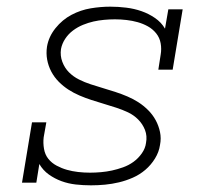

<svg xmlns="http://www.w3.org/2000/svg" viewBox="-20 -548 640 576"><path d="M253 8Q230 8 207.5 5.5Q185 3 164.5 -4.5Q144 -12 126.5 -24.5Q109 -37 98 -56L89 0H46L76 -181H119L111 -136Q109 -119 112 -101.5Q115 -84 125 -71.5Q135 -59 150 -51Q165 -43 181 -38.5Q197 -34 214.5 -32Q232 -30 250 -30Q266 -30 283 -31.5Q300 -33 316 -36.5Q332 -40 349 -46Q366 -52 380.5 -62.5Q395 -73 405.5 -88Q416 -103 418 -119Q422 -140 415 -158Q408 -176 394.5 -189.5Q381 -203 364 -211Q347 -219 328.5 -225Q310 -231 291.5 -236.5Q273 -242 254.5 -248Q236 -254 218.5 -261.5Q201 -269 185.5 -279Q170 -289 156.5 -302.5Q143 -316 134 -333Q125 -350 121.5 -369Q118 -388 121 -408Q126 -438 146.5 -463.5Q167 -489 194.5 -503.5Q222 -518 252 -523Q282 -528 311 -528Q335 -528 359 -525Q383 -522 404.5 -514.5Q426 -507 445 -494Q464 -481 475 -462L485 -520H528L498 -339H455L462 -384Q465 -401 462 -418Q459 -435 448.5 -448Q438 -461 423.5 -469Q409 -477 393 -481.5Q377 -486 359.5 -488Q342 -490 325 -490Q309 -490 292.5 -488.5Q276 -487 260.5 -483.5Q245 -480 229 -473.5Q213 -467 199 -456.5Q185 -446 175.5 -431.5Q166 -417 163 -401Q160 -381 167 -362.5Q174 -344 187 -331Q200 -318 217 -309.5Q234 -301 252.5 -295Q271 -289 289.5 -283.5Q308 -278 326.5 -272Q345 -266 362.5 -258.5Q380 -251 395.5 -241Q411 -231 424.5 -217.5Q438 -204 447 -187.5Q456 -171 460 -152Q464 -133 460 -113Q457 -92 445 -72.5Q433 -53 416 -38.5Q399 -24 378.5 -15Q358 -6 337 -1Q316 4 295 6Q274 8 253 8Z"/></svg>

Font: Iosevka Etoile XLtObl
Style: Regular
Weight: 200
Italic angle: -9°
Designer: Belleve Invis
Foundry: Belleve Invis
Version: Version 15.5.2; ttfautohint (v1.8.4)